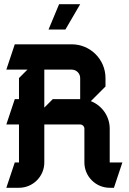

<svg xmlns="http://www.w3.org/2000/svg" viewBox="-20 -870 610 910"><path d="M260 -850 210 -730H290L360 -850ZM190 -540H320C342.1 -540 360 -522.1 360 -500V-400H230L190 -360ZM50 -660 10 -540H110L70 -500V-400H50L10 -280H70V-100H50L10 20H70C136.2 20 190 -33.8 190 -100V-280H360C371 -280 380 -271 380 -260V-100C380 -33.8 433.8 20 500 20H520L560 -100H500V-260C500 -319.5 462.9 -370.3 410.6 -390.6L480 -460V-500C480 -588.3 408.3 -660 320 -660Z"/></svg>

Font: Abibas
Style: Medium
Weight: 500
Version: Version 0.3